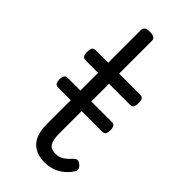

<svg xmlns="http://www.w3.org/2000/svg" viewBox="-236 -786 859 859"><g transform="rotate(45 194.0 -356.5)"><path d="M242 17Q203 17 177.5 2Q152 -13 139.5 -41Q127 -69 127 -109V-436H49Q36 -436 31 -443.5Q26 -451 26 -468Q26 -486 31 -493Q36 -500 49 -500H127V-708Q127 -719 135.5 -724.5Q144 -730 161 -730Q179 -730 187.5 -724.5Q196 -719 196 -708V-500H328Q341 -500 346 -493Q351 -486 351 -468Q351 -451 346 -443.5Q341 -436 328 -436H196V-120Q196 -82 207 -63.5Q218 -45 248 -45Q272 -45 289 -57Q306 -69 323 -88Q333 -97 342 -95Q351 -93 359 -85Q368 -77 369.5 -68Q371 -59 365 -51Q350 -28 330.5 -13Q311 2 288.5 9.5Q266 17 242 17ZM49 -263Q34 -263 29.5 -272Q25 -281 25 -292Q25 -305 29.5 -314.5Q34 -324 49 -324H325Q340 -324 344 -314.5Q348 -305 348 -292Q348 -281 344 -272Q340 -263 325 -263Z"/></g></svg>

Font: Playwrite BE WAL Light
Style: Regular
Weight: 300
Version: Version 1.002